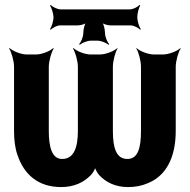

<svg xmlns="http://www.w3.org/2000/svg" viewBox="-20 -749 771 779"><path d="M224 -646H296C308 -646 329 -652 335 -660L332 -663C324 -655 318 -630 318 -615C318 -600 309 -578 301 -570L304 -567C312 -575 334 -584 349 -584H375C390 -584 412 -575 420 -567L423 -570C415 -578 406 -600 406 -615C406 -630 400 -655 392 -663L389 -660C396 -652 416 -646 428 -646H510C523 -646 542 -636 549 -628L551 -631C545 -639 537 -663 537 -679C537 -694 543 -718 549 -726L546 -729C539 -721 520 -711 507 -711H226C213 -711 193 -721 186 -729L183 -726C189 -718 197 -694 197 -679C197 -663 189 -639 183 -631L186 -628C192 -636 211 -646 224 -646ZM497 -104C451 -104 438 -150 438 -218V-478C438 -502 448 -539 457 -552L456 -554C444 -542 409 -528 386 -528H347C324 -528 290 -542 278 -554L276 -552C285 -539 296 -502 296 -478V-218C296 -149 279 -104 232 -104C190 -104 178 -154 178 -218V-478C178 -502 189 -539 198 -552L196 -554C184 -542 150 -528 127 -528H88C65 -528 31 -542 19 -554L17 -552C26 -539 37 -502 37 -478V-218C37 -181 41 -148 51 -120C77 -42 134 10 228 10C281 10 320 -9 349 -39C357 -47 368 -66 368 -75H364C364 -66 375 -47 382 -39C410 -9 448 10 500 10C528 10 555 5 578 -5C652 -34 693 -107 693 -218V-478C693 -502 704 -539 713 -552L712 -554C700 -542 665 -528 642 -528H604C581 -528 546 -542 534 -554L533 -552C542 -539 552 -502 552 -478V-218C552 -152 541 -104 497 -104Z"/></svg>

Font: Asimov
Style: EdgeExtreme
Weight: 500
Designer: Google
Version: Version 2.000980: 2014